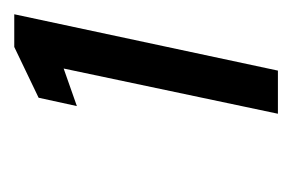

<svg xmlns="http://www.w3.org/2000/svg" viewBox="-92 -748 419 276"><g transform="rotate(-90 118.0 -609.5)"><path d="M93 -420 158 -728 104 -709 116 -764 189 -799H236L155 -420Z"/></g></svg>

Font: Saira Condensed Medium
Style: Italic
Weight: 500
Width: 3
Italic angle: -12°
Designer: Hector Gatti with collaboration of the Omnibus-Type team
Foundry: Omnibus-Type
Version: Version 1.101